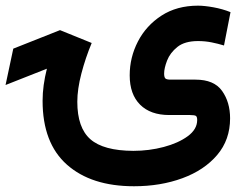

<svg xmlns="http://www.w3.org/2000/svg" viewBox="-22 -414 863 678"><path d="M301.8 -262.2Q279.8 -209.5 265.4 -154.3Q251 -99.1 251 -54.7Q251 37.1 297.1 77.6Q343.3 118.2 448.7 118.7Q504.4 118.7 556.2 105Q607.9 91.3 641.1 66.9Q674.3 42.5 674.3 9.8Q674.3 -1 670.2 -4.4Q666 -7.8 648.9 -7.8H575.7Q509.3 -7.8 472.7 -44.4Q436 -81.1 436 -147.9Q436 -211.4 465.1 -267.6Q494.1 -323.7 548.3 -358.9Q602.5 -394 677.2 -394Q699.7 -394 731.9 -388.2Q764.2 -382.3 792 -371.1L769 -253.4Q748 -259.8 725.1 -264.4Q702.1 -269 677.2 -269Q630.4 -269 604.5 -248.3Q578.6 -227.5 568.1 -200.4Q557.6 -173.3 557.6 -154.3Q557.6 -141.6 561.8 -137.2Q565.9 -132.8 580.6 -132.8H668.5Q733.9 -132.8 762.2 -93Q790.5 -53.2 790.5 3.9Q790.5 79.6 744.9 133.3Q699.2 187 622.1 215.3Q544.9 243.7 451.2 243.7Q300.3 243.7 214.4 167.5Q128.4 91.3 128.4 -58.1Q128.4 -85.4 132.3 -113.8Q136.2 -142.1 143.6 -171.4L-2.4 -113.8L24.9 -242.2L189.9 -307.6Z"/></svg>

Font: Vazir FD-WOL
Style: Bold-FD-WOL
Weight: 700
Designer: Saber Rastikerdar
Foundry: Saber Rastikerdar
Version: Version 30.1.0